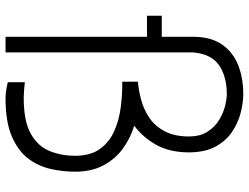

<svg xmlns="http://www.w3.org/2000/svg" viewBox="-120 -756 877 676"><g transform="rotate(90 318.0 -418.5)"><path d="M110 0V-498H36V-550H110V-660Q110 -722.5 136.8 -761.5Q163.5 -800.5 209.2 -818.8Q255 -837 312 -837Q341.5 -837 376.5 -828.2Q411.5 -819.5 443.8 -798.2Q476 -777 496.5 -739.5Q517 -702 517 -644Q516.5 -576.5 490 -529.8Q463.5 -483 423 -453Q465.5 -440.5 502.5 -414Q539.5 -387.5 562.2 -345.5Q585 -303.5 585 -245Q585 -204 575.8 -160.8Q566.5 -117.5 539.8 -81.2Q513 -45 461.8 -22.5Q410.5 0 326 0Q302 0 270 -8V-68Q283 -66.5 298.5 -65.2Q314 -64 325 -64Q408 -64 452 -89.2Q496 -114.5 512.5 -155.8Q529 -197 529 -245Q529 -298.5 505.5 -331.5Q482 -364.5 443.5 -382Q405 -399.5 359 -405.5Q313 -411.5 268 -411V-466Q297.5 -468.5 331 -477.2Q364.5 -486 394 -505.5Q423.5 -525 442.2 -559.5Q461 -594 461 -647Q460.5 -685.5 444.2 -711Q428 -736.5 404 -751.2Q380 -766 355.2 -772.5Q330.5 -779 312 -779Q250 -779 210.2 -751.8Q170.5 -724.5 165 -660V0Z"/></g></svg>

Font: Junction Light
Style: Regular
Weight: 300
Designer: Caroline Hadilaksono
Foundry: Caroline Hadilaksono, Tyler Finck, The League of Moveable Type
Version: Version 2.000; ttfautohint (v1.8.3)